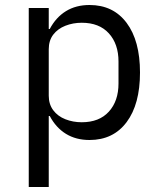

<svg xmlns="http://www.w3.org/2000/svg" viewBox="-20 -548 640 768"><path d="M95 -516H175V-432H179Q204 -479 244 -503.5Q284 -528 338 -528Q433 -528 486.5 -456.5Q540 -385 540 -258Q540 -131 486.5 -59.5Q433 12 338 12Q284 12 244 -12.5Q204 -37 179 -84H175V200H95ZM307 -59Q377 -59 415.5 -101.5Q454 -144 454 -214V-302Q454 -372 415.5 -414.5Q377 -457 307 -457Q272 -457 241.5 -445Q211 -433 193 -409.5Q175 -386 175 -351V-165Q175 -131 193 -107Q211 -83 241.5 -71Q272 -59 307 -59Z"/></svg>

Font: Lilex
Style: Regular
Weight: 400
Monospace: yes
Designer: Mike Abbink, Paul van der Laan, Pieter van Rosmalen, Mikhael Khrustik
Foundry: Mikhael Khrustik
Version: Version 2.510